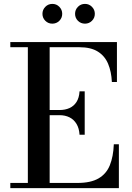

<svg xmlns="http://www.w3.org/2000/svg" viewBox="-20 -966 678 986"><path d="M33 0V-26.5H123V-723.5H33V-750H580.5V-545H554.5Q552 -598.5 535 -638.8Q518 -679 482.2 -701.2Q446.5 -723.5 388 -723.5H235V-26.5H377.5Q446 -26.5 486 -49.8Q526 -73 544 -117.2Q562 -161.5 564.5 -225H590.5V0ZM388.5 -274Q386.5 -307.5 372.8 -330Q359 -352.5 336.8 -363.5Q314.5 -374.5 286 -374.5H217V-401H286Q314.5 -401 336.8 -411Q359 -421 372.8 -442.2Q386.5 -463.5 388.5 -497H415V-274ZM416.5 -844.5Q395 -844.5 380.2 -859.2Q365.5 -874 365.5 -895Q365.5 -916 380.2 -931Q395 -946 416.5 -946Q437.5 -946 452.2 -931Q467 -916 467 -895Q467 -874 452.2 -859.2Q437.5 -844.5 416.5 -844.5ZM248.5 -844.5Q227.5 -844.5 212.8 -859.2Q198 -874 198 -895Q198 -916 212.8 -931Q227.5 -946 249 -946Q270 -946 284.8 -931Q299.5 -916 299.5 -895Q299.5 -874 284.8 -859.2Q270 -844.5 248.5 -844.5Z"/></svg>

Font: Bodoni Moda 9pt Medium
Style: Regular
Weight: 500
Designer: Owen Earl
Foundry: indestructible type
Version: Version 2.005